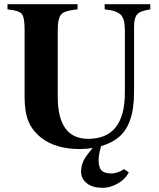

<svg xmlns="http://www.w3.org/2000/svg" viewBox="-20 -696 762 921"><path d="M423 16 425 14Q392 19 363 19Q247 19 178 -35Q135 -69 116.5 -114Q98 -159 98 -231V-555Q98 -614 84 -630Q70 -646 16 -651V-676H352V-651Q292 -646 274.5 -628Q257 -610 257 -550V-232Q257 -30 403 -30Q579 -30 579 -252V-552Q579 -606 558.5 -626Q538 -646 482 -651V-676H701V-651Q653 -644 638 -627Q623 -610 623 -566V-252Q623 -96 547 -36Q517 -11 465 5Q465 6 464 8Q453 47 453 72Q453 107 467 121.5Q481 136 514 136Q536 136 562 123Q566 121 575 115L598 131Q580 165 544 185Q508 205 472 205Q425 205 397 183.5Q369 162 369 127Q369 99 380.5 75.5Q392 52 423 16Z"/></svg>

Font: STIX
Style: Bold
Weight: 700
Designer: MicroPress Inc., with final additions and corrections provided by Coen Hoffman, Elsevier (retired)
Version: Version 1.1.1